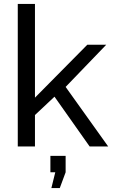

<svg xmlns="http://www.w3.org/2000/svg" viewBox="-20 -750 579 983"><path d="M286 213 316 132V48H238V132H263L243 213ZM534 0 316 -305 524 -521H427L159 -250V-730H71V0H159V-161L259 -255L439 0Z"/></svg>

Font: Raleway Med
Style: Regular
Weight: 500
Designer: Matt McInerney, Pablo Impallari, Rodrigo Fuenzalida
Foundry: Matt McInerney, Pablo Impallari, Rodrigo Fuenzalida
Version: Version 3.00 July 28, 2015